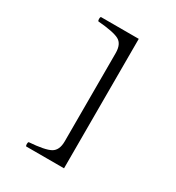

<svg xmlns="http://www.w3.org/2000/svg" viewBox="-208 -831 1057 1151"><g transform="rotate(30 320.0 -256.0)"><path d="M412.1 -704.1V191.9H149.9Q146 188 146 177Q146 166 149.9 162.1Q258.8 154.3 296.9 133.1Q335 111.8 335 49.8V-561Q335 -624 296.9 -644.5Q258.8 -665 149.9 -673.8Q146 -677.7 146 -689Q146 -700.2 149.9 -704.1Z"/></g></svg>

Font: Linux Libertine Mono
Style: Mono
Weight: 400
Designer: Philipp H. Poll
Foundry: Philipp H. Poll
Version: Version 5.1.7 ; ttfautohint (v0.9)